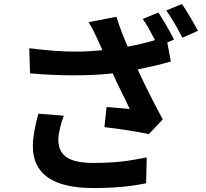

<svg xmlns="http://www.w3.org/2000/svg" viewBox="-20 -892 1040 971"><path d="M821 -839C849 -800 881 -744 902 -701L981 -736C963 -770 926 -835 900 -872ZM702 -796C723 -767 745 -725 764 -689C720 -676 674 -665 626 -656C603 -708 585 -755 569 -807L428 -780C450 -745 458 -725 477 -685L498 -638C455 -634 412 -631 364 -631C292 -631 216 -637 128 -648L132 -521C212 -514 285 -511 354 -511C426 -511 489 -514 550 -521C578 -457 613 -392 636 -341C605 -344 554 -348 519 -351L508 -249C582 -241 680 -225 733 -214L803 -288C760 -368 713 -461 676 -541C736 -553 793 -566 844 -581L826 -677L860 -692C842 -729 805 -792 781 -829ZM174 -317C158 -260 146 -198 146 -154C146 -12 248 59 452 59C583 59 663 46 719 35L722 -96C650 -83 590 -68 452 -68C312 -68 275 -116 275 -188C275 -216 289 -274 303 -307Z"/></svg>

Font: Spoqa Han Sans Neo Bold
Style: Bold
Weight: 700
Designer: [Spoqa Han Sans Neo] Dong-huui Kim  Younghwa Kang  Yujin Lee  [Noto Sans] Ryoko NISHIZUKA  (kana & ideographs); Paul D. 
Foundry: Spoqa (http://www.spoqa-han-sans.com)
Version: Version 1.000